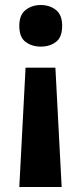

<svg xmlns="http://www.w3.org/2000/svg" viewBox="-20 -566 326 766"><path d="M82 -296H201L226 180H57ZM228 -463Q228 -417.2 203.2 -398.6Q178.3 -380 142.5 -380Q108 -380 82.5 -398.5Q57 -417 57 -462.6Q57 -507 82.4 -526.5Q107.9 -546 142.3 -546Q178 -546 203 -526.5Q228 -506.9 228 -463Z"/></svg>

Font: Noto Sans Telugu
Style: Regular
Weight: 400
Designer: Jelle Bosma - Monotype Design Team
Foundry: Monotype Imaging Inc.
Version: Version 2.003